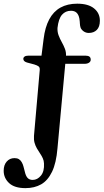

<svg xmlns="http://www.w3.org/2000/svg" viewBox="-78 -754 550 1017"><path d="M271.5 -456 226.5 31Q220 110 197.5 156.2Q175 202.5 139.8 222.5Q104.5 242.5 57 242.5Q-1 242.5 -29.8 215.8Q-58.5 189 -58.5 150.5Q-58.5 120 -42.5 101.8Q-26.5 83.5 -1 83.5Q13 83.5 22.2 89.2Q31.5 95 37 105Q43.5 116 46.5 128.5Q49.5 141 53.5 155.5Q58.5 178 68.2 188.5Q78 199 95 199Q120 199 138.8 176.2Q157.5 153.5 155 111.5Q154.5 97 148.5 84Q142.5 71 134 58.5Q125.5 46 117.5 32.2Q109.5 18.5 105 2.2Q100.5 -14 102 -34.5L132.5 -383Q133.5 -396.5 126.8 -402Q120 -407.5 104 -412.5L64.5 -423Q45.5 -429 45.5 -442Q45.5 -449.5 52 -454.2Q58.5 -459 70 -459H156L138 -429L153 -547.5Q160.5 -610 182.8 -651.5Q205 -693 242.2 -713.8Q279.5 -734.5 331 -734.5Q389.5 -734.5 420.2 -709.5Q451 -684.5 451 -644.5Q451 -612 435 -595.8Q419 -579.5 392 -579.5Q378.5 -579.5 367.2 -586.5Q356 -593.5 349.5 -605.5Q345.5 -617.5 345.2 -628Q345 -638.5 342.5 -655.5Q338.5 -676.5 327.5 -686.8Q316.5 -697 298 -697Q269 -697 250.5 -676Q232 -655 226.5 -606Q225.5 -585 232.5 -566.5Q239.5 -548 249.2 -530.8Q259 -513.5 266 -495.2Q273 -477 271.5 -456ZM243.5 -416 249 -459H377Q389 -459 395.8 -454Q402.5 -449 402.5 -437.5Q402.5 -428 393.5 -422Q384.5 -416 370.5 -416Z"/></svg>

Font: Fraunces Medium
Style: Regular
Weight: 500
Version: Version 1.000;[b76b70a41]